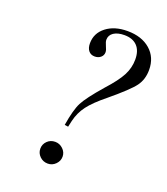

<svg xmlns="http://www.w3.org/2000/svg" viewBox="-128 -763 755 866"><g transform="rotate(20 250.0 -330.5)"><path d="M231 -175.8 213.9 -178.2Q226.1 -253.9 244.1 -289.3Q262.2 -324.7 325.2 -397Q374 -450.7 393.1 -487.3Q412.1 -523.9 412.1 -564Q412.1 -606 390.6 -628.4Q369.1 -650.9 329.1 -650.9Q296.9 -650.9 277.8 -638.2Q258.8 -625.5 258.8 -603Q258.8 -593.8 267.1 -575.2Q274.9 -559.1 274.9 -548.8Q274.9 -533.7 263.4 -523.9Q252 -514.2 234.9 -514.2Q216.3 -514.2 205.6 -527.1Q194.8 -540 194.8 -563Q194.8 -611.8 234.1 -642.3Q273.4 -672.9 335.9 -672.9Q404.3 -672.9 445.6 -637Q486.8 -601.1 486.8 -541Q486.8 -495.1 462.6 -462.4Q438.5 -429.7 353 -358.9Q298.3 -314.9 272.9 -281.2Q247.6 -247.6 237.8 -206.1ZM200.2 -91.8Q221.7 -91.8 237.8 -76.4Q253.9 -61 253.9 -40Q253.9 -19 238.3 -3.4Q222.7 12.2 201.2 12.2Q178.7 12.2 162.8 -3.2Q147 -18.6 147 -40Q147 -61.5 162.4 -76.7Q177.7 -91.8 200.2 -91.8Z"/></g></svg>

Font: Accordance
Style: Italic
Weight: 400
Italic angle: -11°
Version: Version 1.2 (build January 31, 2020) Miklal Software Solutio